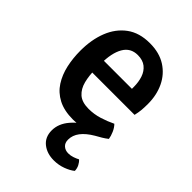

<svg xmlns="http://www.w3.org/2000/svg" viewBox="-212 -607 923 923"><g transform="rotate(45 250.0 -145.0)"><path d="M407 128Q417 136.5 424.2 150.5Q431.5 164.5 432 181.5Q414.5 196 385.5 206.8Q356.5 217.5 324.5 217.5Q277.5 217.5 246.5 192.5Q215.5 167.5 215.5 122.5Q215.5 76.5 250 36.5Q284.5 -3.5 341.5 -33L439 -43Q425 -32 411.2 -23.8Q397.5 -15.5 381 -6.5Q342 16.5 322.2 42.5Q302.5 68.5 302.5 98.5Q302.5 120.5 316 132.5Q329.5 144.5 350 144.5Q366 144.5 381 139.2Q396 134 407 128ZM111.5 -212V-291.5H347V-304.5Q347 -337.5 337.8 -365.2Q328.5 -393 307.5 -409.8Q286.5 -426.5 252.5 -426.5Q203.5 -426.5 179.8 -385.2Q156 -344 156 -271V-237Q156 -191.5 165.2 -155Q174.5 -118.5 198.5 -97.2Q222.5 -76 267.5 -76Q305 -76 339.5 -86.8Q374 -97.5 406 -113Q419 -100 427.8 -80Q436.5 -60 439 -43Q401 -22 352 -4.2Q303 13.5 251 13.5Q190.5 13.5 150 -7.8Q109.5 -29 86 -65.8Q62.5 -102.5 52.2 -149Q42 -195.5 42 -246Q42 -321 65.2 -380Q88.5 -439 135.2 -473.5Q182 -508 253 -508Q318 -508 362.5 -479.5Q407 -451 430 -402.8Q453 -354.5 453 -294.5Q453 -269 451.2 -251.2Q449.5 -233.5 444.5 -212Z"/></g></svg>

Font: Signika Negative Light Medium
Style: Regular
Weight: 500
Version: Version 2.001